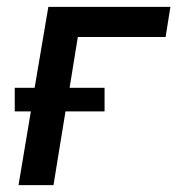

<svg xmlns="http://www.w3.org/2000/svg" viewBox="-20 -540 540 560"><path d="M34 0 70 -215H23V-284H81L121 -520H477L463 -432H207L183 -284H285V-215H171L136 0Z"/></svg>

Font: Iosevka SS04 Semibold Oblique
Style: Regular
Weight: 600
Italic angle: -9°
Monospace: yes
Designer: Belleve Invis
Foundry: Belleve Invis
Version: Version 19.0.0; ttfautohint (v1.8.4)